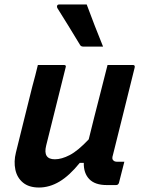

<svg xmlns="http://www.w3.org/2000/svg" viewBox="-20 -826 640 857"><path d="M149 -536H265Q277 -536 273 -525Q251 -437 229.5 -350.5Q208 -264 186 -176Q171 -115 225 -115Q255 -115 291.5 -134Q328 -153 376 -204Q388 -255 401 -304.5Q414 -354 428 -410Q442 -466 460 -536H573Q584 -536 581 -524Q557 -427 531.5 -324.5Q506 -222 484 -134Q478 -116 486 -110Q491 -104 504 -104H535Q529 -81 523 -57Q517 -33 511 -10Q508 0 498 0H456Q404 0 378.5 -26.5Q353 -53 354 -99H336Q290 -42 245.5 -15.5Q201 11 154 11Q109 11 82.5 -11Q56 -33 48.5 -69Q41 -105 51 -145Q69 -219 87.5 -292.5Q106 -366 124 -439Q131 -465 137.5 -489.5Q144 -514 149 -536ZM367 -806Q385 -758 403 -711Q421 -664 440 -618H352Q341 -618 337 -626Q308 -674 285.5 -710.5Q263 -747 236 -790Q233 -795 235 -800.5Q237 -806 244 -806Z"/></svg>

Font: Recursive Mn Lnr St SmB
Style: Italic
Weight: 600
Italic angle: -15°
Monospace: yes
Version: Version 1.079;hotconv 1.0.112;makeotfexe 2.5.65598; ttfautoh